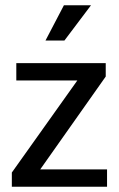

<svg xmlns="http://www.w3.org/2000/svg" viewBox="-20 -710 451 730"><path d="M382 -419 133 -66H387V0H25V-54L274 -404H42V-470H382ZM225 -556H153L223 -690H326Z"/></svg>

Font: Mukta Mahee
Style: Regular
Weight: 400
Designer: Shuchita Grover, Noopur Datye, Girish Dalvi, Yashodeep Gholap
Foundry: Ek Type
Version: Version 2.538;PS 1.000;hotconv 16.6.51;makeotf.lib2.5.65220;